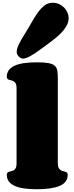

<svg xmlns="http://www.w3.org/2000/svg" viewBox="-20 -1373 540 1393"><path d="M399.4 -188Q399.4 -168 404.8 -156.7Q410.2 -145.5 418 -139.9Q425.8 -134.3 435.3 -132.1Q444.8 -129.9 452.6 -127.4Q460.4 -125 465.8 -120.4Q471.2 -115.7 471.2 -105Q471.2 -49.3 413.6 -24.7Q356 0 247.1 0Q194.8 0 154.3 -5.9Q113.8 -11.7 85.9 -24.7Q58.1 -37.6 43.7 -57.4Q29.3 -77.1 29.3 -105Q29.3 -115.7 34.4 -120.4Q39.6 -125 47.6 -127.4Q55.7 -129.9 64.7 -131.8Q73.7 -133.8 81.8 -139.4Q89.8 -145 95 -155.5Q100.1 -166 100.1 -186V-734.9Q100.1 -754.9 95 -765.4Q89.8 -775.9 81.8 -781.5Q73.7 -787.1 64.7 -789.1Q55.7 -791 47.6 -793.5Q39.6 -795.9 34.4 -800.5Q29.3 -805.2 29.3 -815.9Q29.3 -843.8 43.7 -863.5Q58.1 -883.3 85.9 -896.2Q113.8 -909.2 154.3 -915Q194.8 -920.9 247.1 -920.9Q299.8 -920.9 330.1 -915.5Q360.4 -910.2 375.7 -897.2Q391.1 -884.3 395.3 -862.3Q399.4 -840.3 399.4 -807.1ZM101.1 -995.1Q101.1 -1005.4 104 -1017.3Q106.9 -1029.3 114.3 -1045.7Q121.6 -1062 133.8 -1084Q146 -1106 165 -1135.7Q188.5 -1172.9 210 -1211.4Q231.4 -1250 254.2 -1281.5Q276.9 -1313 302.7 -1333Q328.6 -1353 361.8 -1353Q388.2 -1353 409.4 -1343Q430.7 -1333 446 -1317.1Q461.4 -1301.3 469.7 -1281.2Q478 -1261.2 478 -1241.2Q478 -1218.8 468.5 -1197.5Q459 -1176.3 442.9 -1156Q426.8 -1135.7 406 -1116.9Q385.3 -1098.1 362.8 -1080.6Q340.3 -1063 318.1 -1047.1Q295.9 -1031.2 276.9 -1017.1Q227.5 -980 196.3 -963.9Q165 -947.8 147.9 -947.8Q139.2 -947.8 130.6 -952.1Q122.1 -956.5 115.5 -963.6Q108.9 -970.7 105 -979Q101.1 -987.3 101.1 -995.1Z"/></svg>

Font: Corben
Style: Bold
Weight: 700
Designer: vernon adams
Foundry: vernon adams
Version: Version 1.101; ttfautohint (v1.6)